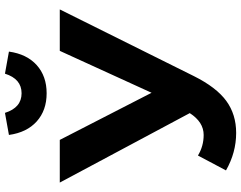

<svg xmlns="http://www.w3.org/2000/svg" viewBox="-119 -842 972 774"><g transform="rotate(-90 367.0 -455.0)"><path d="M380 -330 549 -700H716L447 -159Q402 -69 347.5 -29Q293 11 218 11Q139 11 67 -30L127 -143Q165 -120 210 -120Q262 -120 298 -176L18 -700H190ZM210 -905 299 -921Q320 -854 378 -854Q436 -854 457 -921L546 -905Q536 -833 491.5 -793Q447 -753 378 -753Q309 -753 264.5 -793Q220 -833 210 -905Z"/></g></svg>

Font: Quicksand
Style: Bold
Weight: 700
Version: Version 3.000